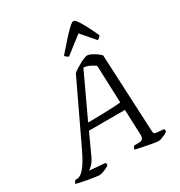

<svg xmlns="http://www.w3.org/2000/svg" viewBox="-248 -1109 1177 1257"><g transform="rotate(-30 341.0 -480.0)"><path d="M136 0Q129 0 108.5 -3Q88 -6 62 -10.5Q36 -15 11.5 -20Q-13 -25 -30 -30Q-28 -37 -23.5 -43.5Q-19 -50 -15 -53H-3Q8 -53 20.5 -59.5Q33 -66 48 -82.5Q63 -99 81.5 -129Q100 -159 122 -206L336 -656Q346 -665 363 -676Q380 -687 398.5 -697Q417 -707 433 -713.5Q449 -720 458 -720Q469 -720 486.5 -711.5Q504 -703 521.5 -691Q539 -679 549 -667L577 -80Q578 -66 581 -61.5Q584 -57 598 -55L653 -50Q655 -48 656 -42Q657 -36 656 -30Q647 -23 633 -16Q619 -9 606 -4.5Q593 0 583 0Q576 0 559 -2.5Q542 -5 521.5 -9Q501 -13 480 -17Q459 -21 442 -25Q425 -29 417 -32Q419 -39 422.5 -45.5Q426 -52 430 -55H452Q469 -55 480 -57Q491 -59 497 -70Q503 -81 501 -108L494 -287H222L152 -134Q135 -98 117 -81Q99 -64 91 -60L210 -50Q212 -48 213.5 -42.5Q215 -37 213 -30Q203 -22 188.5 -15.5Q174 -9 160 -4.5Q146 0 136 0ZM244 -336Q301 -336 347.5 -337.5Q394 -339 430.5 -340.5Q467 -342 492 -345L481 -628Q463 -641 442 -651Q421 -661 397 -663ZM351 -772Q342 -777 335 -782.5Q328 -788 326 -794Q372 -847 405 -883.5Q438 -920 460 -940Q482 -960 492 -960Q502 -960 516.5 -940Q531 -920 550.5 -883Q570 -846 594 -794Q590 -789 584.5 -782Q579 -775 568 -772L481 -873Z"/></g></svg>

Font: Texturina Medium 12pt Light
Style: Italic
Weight: 300
Italic angle: -11°
Version: Version 1.002